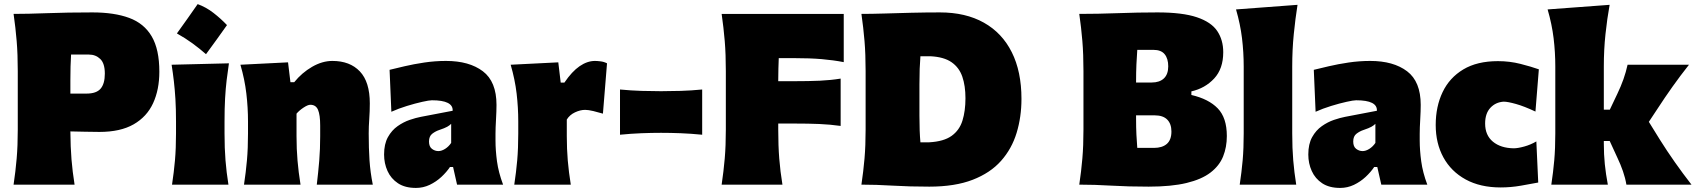

<svg xmlns="http://www.w3.org/2000/svg" viewBox="-20 -903 8292 939"><path d="M46.4 0Q56.2 -65.4 61.5 -127.7Q66.9 -189.9 66.9 -269.5V-555.2Q66.9 -638.2 61.5 -702.6Q56.2 -767.1 46.4 -835Q114.7 -835 211.7 -838.6Q308.6 -842.3 432.1 -842.3Q539.1 -842.3 611.8 -815.4Q684.6 -788.6 721.9 -725.1Q759.3 -661.6 759.3 -552.2Q759.3 -464.8 728.8 -398.4Q698.2 -332 633.5 -294.9Q568.8 -257.8 466.3 -257.8Q433.6 -257.8 394.8 -258.8Q356 -259.8 324.2 -260.3Q324.7 -184.1 329.6 -124Q334.5 -64 344.7 0ZM327.6 -636.2Q325.7 -607.9 325 -577.4Q324.2 -546.9 324.2 -512.7V-445.3H403.8Q451.2 -445.3 471.9 -469.2Q492.7 -493.2 492.7 -543Q492.7 -593.3 470.2 -614.7Q447.8 -636.2 414.6 -636.2Z M946.7 -882.9Q988 -867.9 1024 -839.9Q1060 -812 1090.1 -780.3Q1065.4 -745.4 1039.9 -710Q1014.4 -674.5 987.5 -638Q956.3 -665.4 921.4 -690.9Q886.5 -716.4 845.2 -739.5Q898.3 -813.1 946.7 -882.9ZM821.3 0Q830.6 -61 835.7 -119.1Q840.8 -177.2 840.8 -250.5V-308.6Q840.8 -371.1 837.9 -418.5Q835 -465.8 830.3 -505.9Q825.7 -545.9 819.3 -586.4L1099.6 -593.3Q1093.3 -551.8 1088.4 -510.7Q1083.5 -469.7 1080.8 -421.4Q1078.1 -373 1078.1 -308.6V-250.5Q1078.1 -177.2 1082.8 -119.1Q1087.4 -61 1097.2 0Z M1173.3 0Q1182.6 -61 1187.7 -119.1Q1192.9 -177.2 1192.9 -250.5V-308.6Q1192.9 -377 1184.8 -445.6Q1176.8 -514.2 1155.8 -586.4L1388.7 -598.1L1400.4 -501H1418.9Q1456.5 -547.4 1506.3 -576.2Q1556.2 -605 1605.5 -605Q1691.4 -605 1740 -553.7Q1788.6 -502.4 1788.6 -397.5Q1788.6 -358.9 1785.9 -321.3Q1783.2 -283.7 1783.2 -250.5Q1783.2 -177.2 1787.1 -119.1Q1791 -61 1803.2 0H1529.3Q1536.6 -61 1541.3 -117.4Q1545.9 -173.8 1545.9 -236.8V-288.6Q1545.9 -340.8 1535.4 -365.7Q1524.9 -390.6 1497.6 -390.6Q1485.4 -390.6 1464.4 -376.7Q1443.4 -362.8 1430.2 -347.2V-236.8Q1430.2 -173.8 1435.1 -117.4Q1439.9 -61 1449.7 0Z M2014.2 16.1Q1960.9 16.1 1926.5 -6.6Q1892.1 -29.3 1875.2 -66.7Q1858.4 -104 1858.4 -147.5Q1858.4 -198.7 1877.2 -232.4Q1896 -266.1 1924.6 -286.1Q1953.1 -306.2 1983.9 -316.7Q2014.6 -327.1 2038.1 -331.5L2193.8 -361.3Q2196.8 -412.6 2092.3 -412.6Q2079.1 -412.6 2045.2 -405Q2011.2 -397.5 1970 -384.8Q1928.7 -372.1 1894 -356.4L1885.3 -561.5Q1915 -568.8 1959 -579.1Q2002.9 -589.4 2055.2 -597.2Q2107.4 -605 2161.1 -605Q2274.9 -605 2341.6 -554.4Q2408.2 -503.9 2408.2 -390.1Q2408.2 -360.4 2405.8 -318.8Q2403.3 -277.3 2403.3 -248V-216.3Q2403.3 -168 2410.6 -113.8Q2418 -59.6 2440.4 0H2215.3L2195.8 -86.4H2180.7Q2164.1 -61.5 2138.7 -37.8Q2113.3 -14.2 2081.5 1Q2049.8 16.1 2014.2 16.1ZM2124 -164.1Q2139.6 -164.1 2157 -175Q2174.3 -186 2186.5 -204.1V-297.4Q2178.7 -289.6 2167 -283Q2155.3 -276.4 2127.9 -267.1Q2109.9 -261.2 2094 -249Q2078.1 -236.8 2078.1 -210.9Q2078.1 -186 2092.5 -175Q2106.9 -164.1 2124 -164.1Z M2495.1 0Q2504.4 -61 2509.5 -119.1Q2514.6 -177.2 2514.6 -250.5V-308.6Q2514.6 -377 2506.6 -445.6Q2498.5 -514.2 2477.5 -586.4L2710.4 -598.1L2722.2 -499H2740.2Q2777.3 -553.7 2814.7 -579.3Q2852.1 -605 2889.6 -605Q2900.4 -605 2917 -603Q2933.6 -601.1 2948.7 -593.3L2928.7 -347.2Q2906.2 -354 2881.6 -359.9Q2856.9 -365.7 2841.8 -365.7Q2817.9 -365.7 2792 -353.5Q2766.1 -341.3 2752 -318.4V-236.8Q2752 -173.8 2756.8 -117.4Q2761.7 -61 2771.5 0Z M3012.2 -244.1V-465.3Q3066.9 -460 3117.7 -458.5Q3168.5 -457 3212.9 -457Q3257.8 -457 3308.6 -458.5Q3359.4 -460 3414.1 -465.3V-244.1Q3359.4 -249.5 3308.6 -251.5Q3257.8 -253.4 3212.9 -253.4Q3168.5 -253.4 3117.7 -251.5Q3066.9 -249.5 3012.2 -244.1Z M3509.3 0Q3519 -65.4 3524.4 -127.7Q3529.8 -189.9 3529.8 -269.5V-555.2Q3529.8 -638.2 3524.4 -702.6Q3519 -767.1 3509.3 -835H4106.4V-599.1Q4056.2 -608.9 3998.8 -613.8Q3941.4 -618.7 3863.8 -618.7H3788.6Q3787.6 -594.2 3786.9 -567.9Q3786.1 -541.5 3786.1 -512.7V-505.9H3863.8Q3937 -505.9 3989.5 -508.3Q4042 -510.7 4091.3 -518.6V-287.1Q4039.6 -294.4 3986.8 -296.6Q3934.1 -298.8 3863.3 -298.8H3786.1V-269.5Q3786.1 -189.9 3791 -127.7Q3795.9 -65.4 3806.6 0Z M4192.9 0Q4202.6 -65.4 4208 -127.7Q4213.4 -189.9 4213.4 -269.5V-555.2Q4213.4 -638.2 4208 -702.6Q4202.6 -767.1 4192.9 -835Q4242.2 -835 4304.7 -836.9Q4367.2 -838.9 4437 -840.6Q4506.8 -842.3 4576.7 -842.3Q4702.6 -842.3 4791.7 -792.2Q4880.9 -742.2 4928.2 -647.7Q4975.6 -553.2 4975.6 -419.4Q4975.6 -331.1 4951.9 -253.2Q4928.2 -175.3 4875.7 -116.2Q4823.2 -57.1 4736.8 -23.7Q4650.4 9.8 4524.9 9.8Q4427.7 9.8 4346.2 4.9Q4264.6 0 4192.9 0ZM4481.4 -207H4523.9Q4595.7 -210.9 4634 -238.5Q4672.4 -266.1 4687 -313.2Q4701.7 -360.4 4701.7 -422.4Q4701.7 -483.4 4686.3 -528.1Q4670.9 -572.8 4633.8 -598.6Q4596.7 -624.5 4530.8 -627.9H4481.4Q4479 -598.1 4477.8 -565.9Q4476.6 -533.7 4476.6 -490.2V-336.9Q4476.6 -259.3 4481.4 -207Z M5597.7 9.8Q5497.6 9.8 5415.3 4.9Q5333 0 5258.3 0Q5268.1 -65.4 5273.4 -127.7Q5278.8 -189.9 5278.8 -269.5V-555.2Q5278.8 -638.2 5273.4 -702.6Q5268.1 -767.1 5258.3 -835Q5348.1 -835 5446.5 -838.6Q5544.9 -842.3 5640.6 -842.3Q5763.2 -842.3 5833.5 -818.6Q5903.8 -794.9 5933.1 -751.2Q5962.4 -707.5 5962.4 -647.5Q5962.4 -566.9 5918 -519Q5873.5 -471.2 5806.6 -456.1V-438.5Q5891.1 -418.9 5935.5 -373Q5980 -327.1 5980 -237.8Q5980 -183.1 5961.7 -137.7Q5943.4 -92.3 5900.1 -59.1Q5856.9 -25.9 5783 -8.1Q5709 9.8 5597.7 9.8ZM5536.1 -499.5H5612.8Q5650.9 -499.5 5672.1 -519.5Q5693.4 -539.6 5693.4 -578.6Q5693.4 -616.2 5676 -637.7Q5658.7 -659.2 5620.6 -659.2H5542Q5539.6 -625 5537.8 -587.9Q5536.1 -550.8 5536.1 -500.5ZM5542 -179.7H5623.5Q5664.1 -179.7 5686.5 -199.2Q5709 -218.8 5709 -259.8Q5709 -297.4 5688.5 -318.1Q5668 -338.9 5627 -338.9H5536.1V-325.2Q5536.1 -277.8 5537.8 -244.4Q5539.6 -210.9 5542 -179.7Z M6043 0Q6052.2 -61 6057.4 -119.1Q6062.5 -177.2 6062.5 -250.5V-577.6Q6062.5 -647.5 6054.2 -716.1Q6045.9 -784.7 6024.9 -856.9L6325.7 -879.4Q6314.9 -811.5 6307.4 -736.1Q6299.8 -660.6 6299.8 -577.6V-250.5Q6299.8 -177.2 6304.7 -119.1Q6309.6 -61 6319.3 0Z M6534.2 16.1Q6481 16.1 6446.5 -6.6Q6412.1 -29.3 6395.3 -66.7Q6378.4 -104 6378.4 -147.5Q6378.4 -198.7 6397.2 -232.4Q6416 -266.1 6444.6 -286.1Q6473.1 -306.2 6503.9 -316.7Q6534.7 -327.1 6558.1 -331.5L6713.9 -361.3Q6716.8 -412.6 6612.3 -412.6Q6599.1 -412.6 6565.2 -405Q6531.2 -397.5 6490 -384.8Q6448.7 -372.1 6414.1 -356.4L6405.3 -561.5Q6435.1 -568.8 6479 -579.1Q6522.9 -589.4 6575.2 -597.2Q6627.4 -605 6681.2 -605Q6794.9 -605 6861.6 -554.4Q6928.2 -503.9 6928.2 -390.1Q6928.2 -360.4 6925.8 -318.8Q6923.3 -277.3 6923.3 -248V-216.3Q6923.3 -168 6930.7 -113.8Q6938 -59.6 6960.4 0H6735.4L6715.8 -86.4H6700.7Q6684.1 -61.5 6658.7 -37.8Q6633.3 -14.2 6601.6 1Q6569.8 16.1 6534.2 16.1ZM6644 -164.1Q6659.7 -164.1 6677 -175Q6694.3 -186 6706.5 -204.1V-297.4Q6698.7 -289.6 6687 -283Q6675.3 -276.4 6647.9 -267.1Q6629.9 -261.2 6614 -249Q6598.1 -236.8 6598.1 -210.9Q6598.1 -186 6612.5 -175Q6627 -164.1 6644 -164.1Z M7319.3 13.7Q7219.2 13.7 7147.9 -25.4Q7076.7 -64.5 7039.1 -133.3Q7001.5 -202.1 7001.5 -291.5Q7001.5 -381.8 7035.2 -452.4Q7068.8 -522.9 7136.5 -563.5Q7204.1 -604 7305.7 -604Q7363.3 -604 7416 -590.6Q7468.8 -577.1 7505.9 -564L7489.3 -357.4Q7434.1 -383.3 7394 -394.5Q7354 -405.8 7334 -405.8Q7294.4 -403.3 7268.8 -375.7Q7243.2 -348.1 7243.2 -298.8Q7243.2 -241.7 7281.2 -210.2Q7319.3 -178.7 7382.8 -177.7Q7402.8 -177.7 7434.1 -186.3Q7465.3 -194.8 7493.7 -211.4L7502.9 -10.3Q7467.3 -3.4 7418 5.1Q7368.7 13.7 7319.3 13.7Z M7566.9 0Q7576.2 -61 7581.3 -119.1Q7586.4 -177.2 7586.4 -250.5V-577.6Q7586.4 -647.5 7578.1 -716.1Q7569.8 -784.7 7548.8 -856.9L7852.1 -879.4Q7839.8 -811.5 7831.8 -736.1Q7823.7 -660.6 7823.7 -577.6V-366.7H7853L7890.1 -444.8Q7907.2 -480.5 7919.7 -515.6Q7932.1 -550.8 7939.9 -586.4H8240.2Q8197.3 -532.2 8159.7 -479.2Q8122.1 -426.3 8086.9 -372.1L8043.9 -307.1L8097.7 -220.2Q8132.3 -165 8170.9 -110.1Q8209.5 -55.2 8252.4 0H7934.1Q7928.7 -32.7 7917.2 -65.7Q7905.8 -98.6 7890.6 -130.4L7852.5 -213.4H7823.7V-200.7Q7823.7 -147.5 7828.6 -99.6Q7833.5 -51.8 7843.3 0Z"/></svg>

Font: Pinar-FD Black
Style: Regular
Weight: 900
Designer: Amin Abedi
Version: Version 3.000